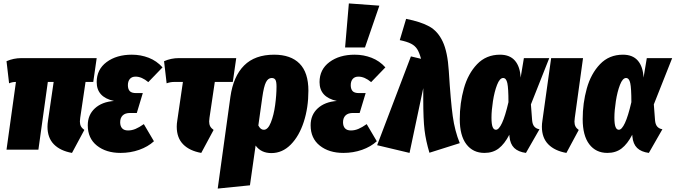

<svg xmlns="http://www.w3.org/2000/svg" viewBox="-20 -873 3941 1120"><path d="M448 -186Q446 -170 446 -165Q446 -148 452 -136.5Q458 -125 472 -115L400 19Q332 7 294.5 -31Q257 -69 257 -134Q257 -151 260 -169L293 -395H259L204 0H18L73 -395H72Q51 -395 33 -387L18 -516Q59 -534 105 -534H544L524 -395H479Z M492 -142Q492 -203 533.5 -241Q575 -279 645 -284Q544 -306 544 -394Q544 -468 602 -511Q660 -554 749 -554Q801 -554 847.5 -536Q894 -518 928 -480L845 -394Q807 -426 771 -426Q749 -426 737.5 -412.5Q726 -399 726 -376Q726 -354 736.5 -342Q747 -330 774 -330H813L778 -214H739Q710 -214 695.5 -199.5Q681 -185 681 -160Q681 -137 692.5 -124.5Q704 -112 727 -112Q749 -112 770.5 -121Q792 -130 819 -149L878 -49Q843 -17 792 1Q741 19 683 19Q599 19 545.5 -23.5Q492 -66 492 -142Z M1202 -186Q1200 -170 1200 -165Q1200 -148 1206 -136.5Q1212 -125 1226 -115L1154 19Q1086 7 1048.5 -31Q1011 -69 1011 -134Q1011 -151 1014 -169L1047 -395H996Q974 -395 952 -387L937 -516Q978 -534 1023 -534H1358L1338 -395H1233Z M1779 -344Q1779 -245 1752 -162Q1725 -79 1676 -29.5Q1627 20 1563 20Q1503 20 1471 -24L1438 208L1250 227L1324 -308Q1341 -428 1404 -491Q1467 -554 1579 -554Q1676 -554 1727.5 -502Q1779 -450 1779 -344ZM1593 -368Q1593 -397 1586.5 -407.5Q1580 -418 1565 -418Q1544 -418 1531.5 -393.5Q1519 -369 1510 -305L1487 -141Q1494 -128 1501.5 -122Q1509 -116 1519 -116Q1543 -116 1560 -158.5Q1577 -201 1585 -260Q1593 -319 1593 -368Z M1792 -142Q1792 -203 1833.5 -241Q1875 -279 1945 -284Q1844 -306 1844 -394Q1844 -468 1902 -511Q1960 -554 2049 -554Q2101 -554 2147.5 -536Q2194 -518 2228 -480L2145 -394Q2107 -426 2071 -426Q2049 -426 2037.5 -412.5Q2026 -399 2026 -376Q2026 -354 2036.5 -342Q2047 -330 2074 -330H2113L2078 -214H2039Q2010 -214 1995.5 -199.5Q1981 -185 1981 -160Q1981 -137 1992.5 -124.5Q2004 -112 2027 -112Q2049 -112 2070.5 -121Q2092 -130 2119 -149L2178 -49Q2143 -17 2092 1Q2041 19 1983 19Q1899 19 1845.5 -23.5Q1792 -66 1792 -142ZM2015 -853 2193 -840 2109 -596H1993Z M2598 -459Q2609 -282 2621 -195.5Q2633 -109 2662 -38L2485 18Q2464 -52 2456.5 -114Q2449 -176 2449 -294V-359L2369 19L2180 -26L2377 -544L2436 -530Q2426 -567 2413.5 -586.5Q2401 -606 2378 -618Q2355 -630 2312 -639L2349 -763Q2435 -746 2484.5 -718.5Q2534 -691 2562.5 -630.5Q2591 -570 2598 -459Z M3017 -420 3036 -534H3184L3077 -264L3084 -172Q3086 -147 3097 -134.5Q3108 -122 3127 -119L3048 19Q3003 13 2979.5 -10Q2956 -33 2952 -76L2951 -87Q2923 -33 2889 -7Q2855 19 2806 19Q2739 19 2700.5 -31.5Q2662 -82 2662 -178Q2662 -271 2686 -357Q2710 -443 2763 -498.5Q2816 -554 2897 -554Q2954 -554 2984 -519Q3014 -484 3017 -420ZM2847 -187Q2847 -149 2853.5 -132.5Q2860 -116 2873 -116Q2890 -116 2908.5 -155.5Q2927 -195 2946 -277Q2946 -358 2939.5 -388Q2933 -418 2915 -418Q2895 -418 2879.5 -378Q2864 -338 2855.5 -283Q2847 -228 2847 -187Z M3333 -186Q3331 -170 3331 -164Q3331 -147 3337 -135.5Q3343 -124 3356 -115L3284 19Q3216 7 3178.5 -31Q3141 -69 3141 -134Q3141 -151 3144 -169L3195 -534H3381Z M3734 -420 3753 -534H3901L3794 -264L3801 -172Q3803 -147 3814 -134.5Q3825 -122 3844 -119L3765 19Q3720 13 3696.5 -10Q3673 -33 3669 -76L3668 -87Q3640 -33 3606 -7Q3572 19 3523 19Q3456 19 3417.5 -31.5Q3379 -82 3379 -178Q3379 -271 3403 -357Q3427 -443 3480 -498.5Q3533 -554 3614 -554Q3671 -554 3701 -519Q3731 -484 3734 -420ZM3564 -187Q3564 -149 3570.5 -132.5Q3577 -116 3590 -116Q3607 -116 3625.5 -155.5Q3644 -195 3663 -277Q3663 -358 3656.5 -388Q3650 -418 3632 -418Q3612 -418 3596.5 -378Q3581 -338 3572.5 -283Q3564 -228 3564 -187Z"/></svg>

Font: Fira Sans Extra Condensed Black
Style: Italic
Weight: 900
Width: 3
Italic angle: -8°
Designer: Carrois Corporate & Edenspiekermann AG
Foundry: Carrois Corporate GbR & Edenspiekermann AG
Version: Version 4.203